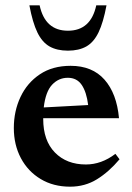

<svg xmlns="http://www.w3.org/2000/svg" viewBox="-20 -690 498 722"><path d="M245.5 -442.5Q327 -442.5 373 -390.5Q419 -338.5 427.5 -245.5H142.5V-242.5Q142.5 -161.5 186.5 -116.5Q230.5 -71.5 303 -71.5Q361.5 -71.5 414 -111.5L429.5 -91Q389.5 -43.5 344.5 -15.8Q299.5 12 243.5 12Q180.5 12 132.8 -16.8Q85 -45.5 58.5 -95.5Q32 -145.5 32 -208.5Q32 -272 57 -325.2Q82 -378.5 129.8 -410.5Q177.5 -442.5 245.5 -442.5ZM235 -397.5Q200.5 -397.5 176 -371.5Q151.5 -345.5 144.5 -286L311.5 -295Q305.5 -344 287.2 -370.8Q269 -397.5 235 -397.5ZM235.5 -574.5Q321.5 -574.5 342 -670H380.5Q368.5 -605.5 350.5 -568.2Q332.5 -531 304.5 -515.2Q276.5 -499.5 235.5 -499.5Q194.5 -499.5 166.5 -515.2Q138.5 -531 120.5 -568.2Q102.5 -605.5 90.5 -670H129Q149.5 -574.5 235.5 -574.5Z"/></svg>

Font: Newsreader Text SemiBold
Style: Regular
Weight: 600
Designer: Hugues Gentile
Foundry: Production Type
Version: Version 1.001